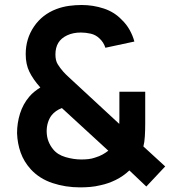

<svg xmlns="http://www.w3.org/2000/svg" viewBox="-20 -754 708 788"><path d="M308.5 15Q248.5 15 195.2 -2.8Q142 -20.5 106.5 -59Q78 -90.5 64.8 -127.8Q51.5 -165 50 -207.5Q50 -249 62.2 -288Q74.5 -327 100 -357Q110 -369 121.8 -378.2Q133.5 -387.5 145.5 -395Q116 -428 100.8 -459Q85.5 -490 85.5 -532Q85.5 -595 119.5 -645Q153.5 -695 212 -717Q237.5 -726.5 263.8 -730Q290 -733.5 315 -733.5Q362 -733.5 405.5 -719.2Q449 -705 479.5 -673Q499 -654.5 512 -631.2Q525 -608 531.5 -583.5L412.5 -558Q405.5 -580.5 388 -596.5Q373 -611 352.5 -615.8Q332 -620.5 312 -620.5Q280 -620.5 255.5 -609Q231 -597.5 219.2 -578Q207.5 -558.5 207.5 -530.5Q207.5 -505.5 216.8 -490.5Q226 -475.5 239.5 -460Q248.5 -450 261.5 -438Q274.5 -426 288.5 -413L469.5 -245.5Q470 -255.5 470 -267.2Q470 -279 470 -289.5V-377.5H576V-247Q576 -220 574.5 -194.8Q573 -169.5 568.5 -153L658 -71L580.5 11.5L511 -54.5Q485.5 -30.5 455 -15.5Q424.5 -0.5 393.5 6Q371 11.5 350.5 13.2Q330 15 308.5 15ZM313.5 -99.5Q329 -99.5 342.8 -101Q356.5 -102.5 369.5 -107Q388 -112.5 401.2 -120Q414.5 -127.5 424.5 -135.5L234 -310.5Q220.5 -305.5 209.8 -297.8Q199 -290 191.5 -280.5Q182 -268 176.8 -251.2Q171.5 -234.5 171.5 -214.5Q172 -191.5 179 -173.8Q186 -156 197.5 -142Q215.5 -119 249 -109.2Q282.5 -99.5 313.5 -99.5Z"/></svg>

Font: Manrope ExtraLight
Style: Bold
Weight: 700
Version: Version 4.504